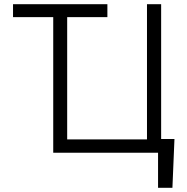

<svg xmlns="http://www.w3.org/2000/svg" viewBox="-20 -727 888 914"><path d="M491.2 -645.5H299.8V-63.5H679.7V-707H747.1V-65.4H810.5L800.8 167H732.4V0H233.4V-645.5H42V-707H491.2Z"/></svg>

Font: Pretendard Std Light
Style: Regular
Weight: 300
Designer: Base glyphs from Inter by Rasmus Andersson; Hangeul glyphs from Noto Sans CJK(Source Han Sans) by Jang Soo-young and Kan
Foundry: Kil Hyung-jin
Version: Version 1.309